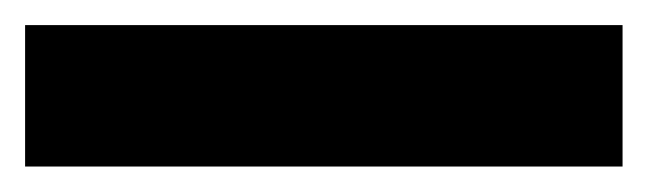

<svg xmlns="http://www.w3.org/2000/svg" viewBox="-20 -20 516 153"><path d="M476.1 112.7H0V0H476.1Z"/></svg>

Font: Raveo Variable
Style: Regular
Weight: 400
Designer: Jakub Foglar, Rasmus Andersson (Inter)
Foundry: Jakubfoglar.com
Version: Version 1.000;Glyphs 3.2.3 (3260)